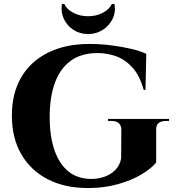

<svg xmlns="http://www.w3.org/2000/svg" viewBox="-20 -936 889 970"><path d="M769 -280V-115Q745 -85 695 -55Q645 -25 575.5 -5.5Q506 14 424 14Q308 14 222 -30Q136 -74 88 -156Q40 -238 40 -352Q40 -464 87 -545Q134 -626 222.5 -670Q311 -714 432 -714Q487 -714 542 -707Q597 -700 643.5 -689Q690 -678 719 -664L715 -482H706Q686 -554 649.5 -594.5Q613 -635 567 -651.5Q521 -668 472 -668Q391 -668 337.5 -629Q284 -590 257.5 -518Q231 -446 231 -344Q231 -248 255 -178Q279 -108 325.5 -70Q372 -32 442 -32Q477 -32 509 -43.5Q541 -55 563.5 -78.5Q586 -102 592 -135L593 -280Q593 -325 542 -325H526V-335H834V-325H819Q767 -325 769 -280ZM558 -916Q566 -876 549 -841Q532 -806 499 -785Q466 -764 425 -764Q383 -764 350.5 -785.5Q318 -807 302 -842Q286 -877 293 -916H305Q316 -890 349.5 -872Q383 -854 425 -854Q467 -854 500.5 -872Q534 -890 545 -916Z"/></svg>

Font: Cinzel ExtraBold
Style: Regular
Weight: 800
Designer: Natanael Gama
Version: Version 2.000